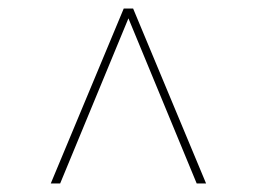

<svg xmlns="http://www.w3.org/2000/svg" viewBox="-20 -575 602 450"><path d="M99 -145H121L281 -532L441 -145H463L292 -555H270Z"/></svg>

Font: Chess Sans Thin
Style: Regular
Weight: 100
Designer: Wolf Bōese
Foundry: Wolf Bōese
Version: Version 7.223;Glyphs 3.3 (3306)